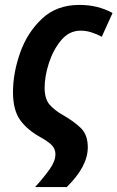

<svg xmlns="http://www.w3.org/2000/svg" viewBox="-20 -574 479 783"><path d="M252 189Q338 105 338 27Q338 -25 309 -52.5Q280 -80 238 -104Q204 -123 183 -146.5Q162 -170 162 -216Q162 -263 179.5 -317Q197 -371 229.5 -410Q262 -449 309 -449Q331 -449 353 -442Q375 -435 395 -424L439 -521Q379 -554 304 -554Q211 -554 151 -497.5Q91 -441 62 -358.5Q33 -276 33 -198Q33 -126 61.5 -85.5Q90 -45 144 -15Q180 5 193 20Q206 35 206 55Q206 83 183 115.5Q160 148 123 189Z"/></svg>

Font: Noto Sans UI SemiCondensed
Style: Bold Italic
Weight: 700
Width: 4
Designer: Monotype Design Team
Foundry: Monotype Imaging Inc.
Version: 1.001